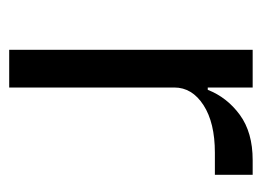

<svg xmlns="http://www.w3.org/2000/svg" viewBox="-94 -462 556 407"><g transform="rotate(90 183.5 -258.0)"><path d="M85 0H165V-350.1Q165 -387.7 202.4 -411.9Q239.7 -436 303.2 -436H350.1V-516.1H318.8Q260.3 -516.1 223.1 -489Q186 -461.9 169.9 -420.9H165V-516.1H85Z"/></g></svg>

Font: Plexus Sans
Style: Regular
Weight: 400
Version: Version 2.001;PS 002.001;hotconv 1.0.70;makeotf.lib2.5.58329